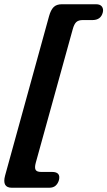

<svg xmlns="http://www.w3.org/2000/svg" viewBox="-25 -755 505 904"><path d="M317.5 -617.5 143.5 11Q137 35 142.8 44.8Q148.5 54.5 168.5 54.5H220Q262 54.5 252.5 93Q248 109 237 119Q226 129 206 129H31Q-16.5 129 -1 71.5L206 -679Q214 -708 227.5 -721.5Q241 -735 266.5 -735H427Q447 -735 455 -723.8Q463 -712.5 459 -696.5Q450 -660.5 410 -660.5H364Q344.5 -660.5 334.2 -651Q324 -641.5 317.5 -617.5Z"/></svg>

Font: Fraunces 144pt SuperSoft
Style: Bold Italic
Weight: 700
Italic angle: -16°
Version: Version 1.000;[0bf87f6ff]